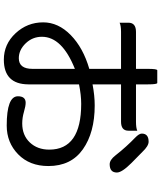

<svg xmlns="http://www.w3.org/2000/svg" viewBox="64 -880 871 1040"><g transform="rotate(90 500.0 -360.5)"><path d="M353.5 -580.1H153.3Q119.1 -580.1 103.5 -572.3Q103.5 -580.1 103.5 -620.1Q103.5 -661.1 153.3 -661.1H353.5V-725.6Q353.5 -776.4 361.3 -776.4H429.7Q437.5 -776.4 437.5 -725.6V-661.1H639.6Q672.9 -661.1 688.5 -668Q688.5 -661.1 688.5 -620.1Q688.5 -580.1 639.6 -580.1H437.5V-425.8Q498 -437.5 551.8 -437.5Q698.2 -437.5 789.1 -373.5Q879.9 -309.6 879.9 -186.5Q879.9 -85 816.4 -22.9Q752.9 39.1 661.1 39.1Q502 39.1 502 -21.5Q502 -63.5 537.1 -63.5Q554.7 -63.5 586.4 -54.2Q618.2 -44.9 649.4 -44.9Q712.9 -44.9 752 -85.9Q791 -127 791 -191.4Q791 -364.3 543 -364.3Q495.1 -364.3 437.5 -352.5V-78.1Q436.5 54.7 303.7 54.7Q219.7 54.7 160.6 -8.8Q101.6 -72.3 101.6 -158.2Q101.6 -240.2 170.4 -307.6Q239.3 -375 353.5 -408.2V-580.1ZM353.5 -330.1Q179.7 -260.7 179.7 -151.4Q179.7 -100.6 215.3 -63.5Q251 -26.4 295.9 -26.4Q353.5 -26.4 353.5 -100.6V-330.1ZM748 -729.5Q771.5 -729.5 803.7 -695.3L863.3 -636.7Q915 -585 915 -557.6Q915 -518.6 870.1 -518.6Q846.7 -518.6 822.3 -549.8Q797.9 -581.1 773.4 -607.9Q749 -634.8 726.6 -656.2Q704.1 -677.7 704.1 -692.4Q704.1 -729.5 748 -729.5Z"/></g></svg>

Font: YuPearl-Regular
Style: Regular
Weight: 400
Designer: Max Yao
Foundry: Max-Everyday
Version: Version 1.011; ttfautohint (v1.8.3)